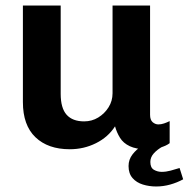

<svg xmlns="http://www.w3.org/2000/svg" viewBox="-20 -531 684 696"><path d="M233 10Q154 10 108.5 -33.5Q63 -77 63 -161V-511H200V-191Q200 -139 221.5 -115Q243 -91 285 -91Q313 -91 336 -105Q359 -119 373.5 -142Q388 -165 388 -193V-511H524V-115Q524 -96 533.5 -88Q543 -80 554 -80Q564 -80 574.5 -83.5Q585 -87 595 -92V-12Q582 -2 560.5 4Q539 10 509 10Q474 10 450.5 -1Q427 -12 415 -31.5Q403 -51 397 -73Q372 -34 328 -12Q284 10 233 10ZM546 145Q521 145 498 138Q475 131 460.5 114.5Q446 98 446 71Q446 47 460.5 28.5Q475 10 492 0H570Q550 11 537.5 25Q525 39 525 56Q525 77 538 84.5Q551 92 566 92Q582 92 598.5 87.5Q615 83 631 78L644 119Q622 131 597 138Q572 145 546 145Z"/></svg>

Font: Chivo SemiBold
Style: Regular
Weight: 600
Designer: Hector Gatti
Foundry: Omnibus-Type
Version: Version 2.002